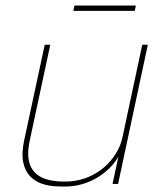

<svg xmlns="http://www.w3.org/2000/svg" viewBox="-20 -662 552 691"><path d="M469 -642H248L244 -623H465ZM406 -98 385 0H405L512 -501H492L421 -169Q415 -139 398 -111Q381 -83 356 -61Q331 -39 299.5 -25.5Q268 -12 231 -9Q176 -6 139.5 -19.5Q103 -33 89 -66.5Q75 -100 87 -156L161 -501H141L67 -157Q57 -110 63.5 -78.5Q70 -47 87.5 -28.5Q105 -10 129 -1.5Q153 7 179 8.5Q205 10 227 9Q263 7 297 -6.5Q331 -20 359.5 -43.5Q388 -67 406 -98Z"/></svg>

Font: Advent Pro Thin
Style: Italic
Weight: 250
Italic angle: -12°
Version: Version 3.000